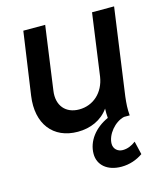

<svg xmlns="http://www.w3.org/2000/svg" viewBox="-115 -628 817 950"><g transform="rotate(-15 293.5 -153.0)"><path d="M226 12C291 12 349 -13 385 -64C384 -48 385 -32 386 -16C317 15 272 73 272 138C272 195 317 235 390 235C432 235 470 221 500 200L484 132C463 148 441 157 417 157C391 157 371 139 371 113C371 66 416 11 465 0H494C491 -35 493 -60 497 -95L559 -541H446L402 -223C390 -144 333 -93 261 -93C192 -93 150 -141 161 -216L206 -541H94L48 -220C28 -80 100 12 226 12Z"/></g></svg>

Font: Mluvka SemiBold
Style: Italic
Weight: 600
Italic angle: -8°
Designer: Modified by Jiří Krblich, Original typeface by Gumpita Rahayu
Foundry: Gumpita Rahayu & Jiří Krblich
Version: Version 2.000;Glyphs 3.1.1 (3134)